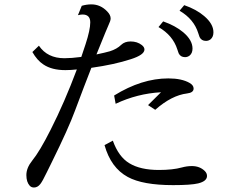

<svg xmlns="http://www.w3.org/2000/svg" viewBox="-20 -817 1040 860"><path d="M710.9 -721.2Q766.1 -701.7 800.8 -672.4Q842.3 -637.2 842.3 -599.6Q842.3 -578.6 829.1 -567.9Q819.8 -561 809.1 -561Q788.6 -561 780.3 -578.1Q778.8 -581.1 774.4 -595.2Q754.4 -658.7 689.9 -695.8ZM805.2 -793.9Q859.9 -774.9 894.5 -745.1Q936 -710 936 -672.4Q936 -651.4 922.9 -640.6Q913.6 -633.8 902.8 -633.8Q882.3 -633.8 874 -650.9Q872.6 -653.8 868.2 -668Q848.6 -731.4 784.2 -769ZM346.2 -791Q367.7 -797.4 389.2 -797.4Q430.2 -797.4 460.4 -765.6Q475.6 -750 475.6 -734.4Q475.6 -724.1 466.3 -705.1Q460 -691.9 419.4 -591.3L412.1 -573.2Q452.1 -581.5 472.2 -587.4Q503.4 -597.2 522.9 -616.2Q538.6 -631.3 564.9 -631.3Q594.7 -631.3 615.2 -615.2Q627 -606 627 -595.2Q627 -571.3 565.9 -551.8Q492.7 -527.8 389.2 -513.2Q357.9 -433.6 315.9 -321.3Q287.1 -242.7 212.4 -91.3Q196.8 -60.5 189.5 -44.9Q170.4 -4.9 160.6 7.3Q148.4 22.9 132.3 22.9Q120.6 22.9 113.3 15.1Q98.1 -1.5 98.1 -32.7Q98.1 -64.9 124 -97.2Q158.2 -139.2 207 -236.3Q269 -358.4 324.2 -505.9Q296.9 -502.9 272.9 -502.9Q211.9 -502.9 174.3 -528.3Q146.5 -546.4 125 -584L154.3 -612.3Q192.4 -556.2 268.6 -556.2Q299.8 -556.2 344.2 -562L345.7 -566.4L354.5 -592.8L363.3 -619.1Q384.3 -683.6 384.3 -716.8Q384.3 -752 349.6 -752Q341.8 -752 329.1 -749ZM485.4 -187Q511.2 -114.7 559.1 -85.9Q608.4 -55.7 691.9 -55.7Q753.9 -55.7 794.4 -66.9Q817.4 -73.2 839.4 -73.2Q874.5 -73.2 897 -51.3Q907.2 -41.5 907.2 -28.8Q907.2 -5.4 867.7 4.4Q835.9 12.2 755.4 12.2Q619.1 12.2 552.2 -24.4Q476.6 -65.4 448.2 -167ZM643.1 -346.2 701.2 -403.8Q595.2 -397.9 498 -352.1L491.2 -389.2Q614.7 -465.8 733.9 -465.8Q794.4 -465.8 829.6 -445.3Q847.2 -435.1 847.2 -420.4Q847.2 -401.9 817.9 -398.4Q749 -390.1 675.3 -325.2Z"/></svg>

Font: BIZ UDMincho
Style: Regular
Weight: 400
Monospace: yes
Designer: TypeBank Co., Ltd.
Foundry: Morisawa Inc.
Version: Version 1.06